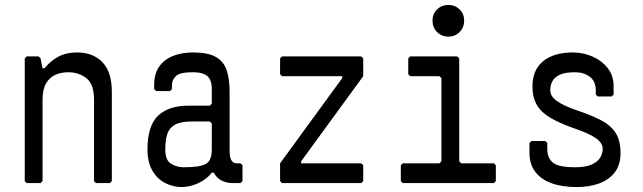

<svg xmlns="http://www.w3.org/2000/svg" viewBox="-20 -740 2600 776"><path d="M88 0 80 -8V-504L88 -512H136L144 -504L152 -464H160Q183 -493 215 -510.5Q247 -528 292 -528Q356 -528 394 -488.5Q432 -449 432 -369V-8L424 0H368L360 -8V-337Q360 -400 329 -424Q298 -448 256 -448Q228 -448 204.5 -438Q181 -428 166.5 -403.5Q152 -379 152 -337V-8L144 0Z M722 -64Q790 -64 813 -78Q836 -92 836 -136V-241L828 -249H755Q710 -249 687 -236Q664 -223 656 -198Q648 -173 648 -136Q648 -92 671.5 -78Q695 -64 722 -64ZM714 16Q679 16 647 -0.5Q615 -17 595.5 -51Q576 -85 576 -136Q576 -232 619 -272.5Q662 -313 741 -313H828L836 -321V-380Q836 -417 818 -432.5Q800 -448 759 -448Q707 -448 691 -432.5Q675 -417 675 -396V-380L667 -372H611L603 -380V-396Q603 -442 623.5 -471Q644 -500 679.5 -514Q715 -528 760 -528Q820 -528 852 -510Q884 -492 896 -456.5Q908 -421 908 -370V-129Q908 -80 937 -80H952L960 -72V-8L952 0H921Q896 0 876 -10Q856 -20 844 -42H836Q816 -16 782 0Q748 16 714 16Z M1120 0 1112 -8V-80L1363 -424V-432H1120L1112 -440V-504L1120 -512H1440L1448 -504V-432L1197 -88V-80H1440L1448 -72V-8L1440 0Z M1608 0 1600 -8V-72L1608 -80H1756L1764 -88V-424L1756 -432H1638L1630 -440V-504L1638 -512H1828L1836 -504V-88L1844 -80H1976L1984 -72V-8L1976 0ZM1792 -592Q1765 -592 1746.5 -610.5Q1728 -629 1728 -657Q1728 -684 1746.5 -702Q1765 -720 1792 -720Q1819 -720 1837.5 -702Q1856 -684 1856 -657Q1856 -629 1837.5 -610.5Q1819 -592 1792 -592Z M2312 16Q2252 16 2209 0.5Q2166 -15 2143 -46Q2120 -77 2120 -121V-162L2128 -170H2184L2192 -162V-137Q2192 -101 2215 -82.5Q2238 -64 2304 -64Q2348 -64 2372.5 -75.5Q2397 -87 2406.5 -104Q2416 -121 2416 -137Q2416 -163 2387 -182.5Q2358 -202 2304 -220Q2244 -241 2206 -263Q2168 -285 2150 -315.5Q2132 -346 2132 -391Q2132 -457 2175 -492.5Q2218 -528 2296 -528Q2336 -528 2373.5 -512Q2411 -496 2435.5 -465.5Q2460 -435 2460 -391V-358L2452 -350H2396L2388 -358V-375Q2388 -411 2364 -429.5Q2340 -448 2304 -448Q2264 -448 2242.5 -438Q2221 -428 2212.5 -411.5Q2204 -395 2204 -375Q2204 -351 2230.5 -332Q2257 -313 2306 -296Q2366 -276 2406.5 -255.5Q2447 -235 2467.5 -204Q2488 -173 2488 -121Q2488 -73 2464 -42.5Q2440 -12 2400 2Q2360 16 2312 16Z"/></svg>

Font: Hasubi Mono
Style: Regular
Weight: 400
Designer: Eli Heuer
Foundry: Eli Heuer
Version: Version 1.000